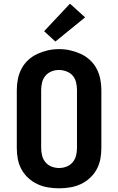

<svg xmlns="http://www.w3.org/2000/svg" viewBox="-20 -1012 640 1040"><path d="M300 8Q270 8 240 3Q210 -2 183 -14.5Q156 -27 133.5 -47.5Q111 -68 96.5 -94.5Q82 -121 76.5 -150.5Q71 -180 71 -210V-525Q71 -555 77 -584.5Q83 -614 97 -640.5Q111 -667 133.5 -687.5Q156 -708 183.5 -720.5Q211 -733 240.5 -739.5Q270 -746 300 -746Q330 -746 359.5 -739.5Q389 -733 416.5 -720.5Q444 -708 466.5 -687.5Q489 -667 503 -640.5Q517 -614 523 -584.5Q529 -555 529 -525V-210Q529 -180 523.5 -150.5Q518 -121 503.5 -94.5Q489 -68 466.5 -47.5Q444 -27 417 -14.5Q390 -2 360 3Q330 8 300 8ZM300 -102Q321 -102 340.5 -109.5Q360 -117 373.5 -133Q387 -149 392 -169.5Q397 -190 397 -210V-525Q397 -545 392 -566Q387 -587 373.5 -602.5Q360 -618 339.5 -625.5Q319 -633 299 -633Q278 -633 258.5 -625Q239 -617 226 -601.5Q213 -586 208 -565.5Q203 -545 203 -525V-210Q203 -190 208 -169.5Q213 -149 226.5 -133Q240 -117 259.5 -109.5Q279 -102 300 -102ZM280 -787 219 -843 359 -992 441 -918Z"/></svg>

Font: Iosevka Custom XBdEx
Style: Regular
Weight: 800
Width: 7
Monospace: yes
Designer: Belleve Invis
Foundry: Belleve Invis
Version: Version 11.2.4; ttfautohint (v1.8.4)